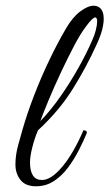

<svg xmlns="http://www.w3.org/2000/svg" viewBox="-20 -649 383 672"><path d="M106 3Q69 3 51.5 -19.5Q34 -42 34 -73Q34 -105 43 -139Q52 -173 59 -196Q75 -252 99.5 -315.5Q124 -379 153.5 -440.5Q183 -502 212 -551Q235 -590 261.5 -609.5Q288 -629 308 -629Q324 -629 333.5 -617.5Q343 -606 343 -583Q343 -567 337.5 -545Q332 -523 319 -495Q284 -417 235.5 -339Q187 -261 113 -193Q101 -165 93 -133Q85 -101 85 -81Q85 -19 127 -19Q159 -19 198 -65.5Q237 -112 272 -193Q276 -193 280 -191.5Q284 -190 284 -184Q273 -157 256.5 -124.5Q240 -92 218.5 -63Q197 -34 169 -15.5Q141 3 106 3ZM121 -225Q157 -262 191 -310.5Q225 -359 254.5 -411.5Q284 -464 304 -511Q311 -526 315.5 -544Q320 -562 320 -574Q320 -588 313 -588Q309 -588 301 -580.5Q293 -573 280 -555Q261 -530 238.5 -487Q216 -444 193 -395Q170 -346 151 -300.5Q132 -255 121 -225Z"/></svg>

Font: Great Vibes
Style: Regular
Weight: 400
Designer: Robert E. Leuschke, Viktoriya Grabowska, Viviana Monsalve, Eben Sorkin
Foundry: Robert E. Leuschke
Version: Version 1.103; ttfautohint (v1.8.4.7-5d5b)